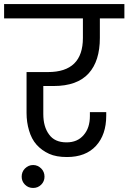

<svg xmlns="http://www.w3.org/2000/svg" viewBox="-47 -760 629 940"><path d="M562 -669.9H441.9V-574.2Q441.9 -461.4 387.2 -400.9Q331.1 -338.9 215.8 -338.9H165V-202.1Q165 -139.6 192.9 -102.1Q220.2 -63 278.8 -63Q332.5 -63 362.8 -99.1Q393.1 -133.8 393.1 -191.9V-210.9H473.1V-193.8Q473.1 -100.6 422.9 -45.9Q372.6 8.8 280.8 8.8Q228.5 8.8 193.8 -6.8Q157.2 -23.4 131.8 -51.8Q107.4 -79.1 95.2 -121.1Q83 -161.6 83 -207V-407.2H188Q358.9 -407.2 358.9 -574.2V-669.9H-26.9V-740.2H562ZM59.1 105Q59.1 81.1 75.2 64.9Q92.3 47.9 115.2 47.9Q137.7 47.9 154.8 64.9Q170.9 81.1 170.9 105Q170.9 127.9 154.8 144Q138.7 160.2 115.2 160.2Q91.3 160.2 75.2 144Q59.1 127.9 59.1 105Z"/></svg>

Font: PoppinsZ
Style: Regular
Weight: 400
Designer: Ninad Kale (Devanagari), Jonny Pinhorn (Latin)
Foundry: Indian Type Foundry
Version: Version 3.002;FEAKit 1.0